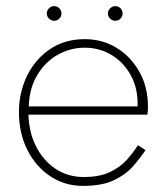

<svg xmlns="http://www.w3.org/2000/svg" viewBox="-20 -598 546 628"><path d="M333 -554Q333 -564 340.5 -571Q348 -578 357 -578Q367 -578 374 -571Q381 -564 381 -554Q381 -544 374 -537Q367 -530 357 -530Q348 -530 340.5 -537Q333 -544 333 -554ZM133 -554Q133 -564 140.5 -571Q148 -578 157 -578Q167 -578 174 -571Q181 -564 181 -554Q181 -544 174 -537Q167 -530 157 -530Q148 -530 140.5 -537Q133 -544 133 -554ZM456 -107Q438 -80 414 -53Q390 -26 351.5 -8Q313 10 251 10Q192 10 144.5 -21.5Q97 -53 69.5 -107.5Q42 -162 42 -231Q42 -269 50 -299Q69 -375 124 -422.5Q179 -470 257 -470Q314 -470 360.5 -442Q407 -414 435.5 -364Q464 -314 464 -248Q464 -236 462 -223H73Q75 -163 99 -117Q123 -71 163 -45Q203 -19 254 -19Q305 -19 339 -35Q373 -51 394.5 -75Q416 -99 431 -123ZM257 -442Q211 -442 170 -419.5Q129 -397 102.5 -353.5Q76 -310 74 -250H430Q432 -306 409 -349.5Q386 -393 346 -417.5Q306 -442 257 -442Z"/></svg>

Font: Jost* Thin
Style: Regular
Weight: 200
Version: Version 3.7